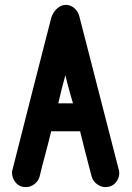

<svg xmlns="http://www.w3.org/2000/svg" viewBox="-20 -756 539 784"><path d="M465 -63Q466 -60 466.5 -57Q467 -54 467 -49Q467 -27 451.5 -9.5Q436 8 410 8Q392 8 375.5 -4.5Q359 -17 354 -36L330 -128L307 -220H189Q178 -174 165.5 -128Q153 -82 142 -36Q137 -17 121 -4.5Q105 8 86 8Q60 8 44.5 -10Q29 -28 29 -51Q29 -58 31 -63L110 -374L190 -686Q198 -708 214 -722Q230 -736 249 -736Q268 -736 283 -723Q298 -710 303 -693ZM278 -334 269 -365 262 -390Q259 -402 255 -416L247 -449Q239 -420 232 -393L218 -334Z"/></svg>

Font: VDS
Style: Bold
Weight: 700
Designer: artmaker
Foundry: artmaker
Version: Version 1.000 2009 initial release